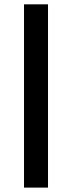

<svg xmlns="http://www.w3.org/2000/svg" viewBox="-20 -853 328 873"><path d="M89.2 0V-833.3H198.3V0Z"/></svg>

Font: 0xA000
Style: Bold
Weight: 700
Version: Version 0.1